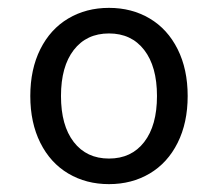

<svg xmlns="http://www.w3.org/2000/svg" viewBox="-20 -730 554 488"><path d="M457 -486Q457 -418 431.5 -367Q406 -316 360.5 -289Q315 -262 257 -262Q199 -262 153.5 -289Q108 -316 82.5 -367Q57 -418 57 -486Q57 -554 82.5 -605Q108 -656 153.5 -683Q199 -710 257 -710Q315 -710 360.5 -683Q406 -656 431.5 -605Q457 -554 457 -486ZM135 -486Q135 -411 167.5 -369Q200 -327 257 -327Q314 -327 346.5 -369Q379 -411 379 -486Q379 -561 346.5 -603Q314 -645 257 -645Q200 -645 167.5 -603Q135 -561 135 -486Z"/></svg>

Font: CBA Beacon Sans
Style: Regular
Weight: 400
Designer: Wei Huang
Foundry: Wei Huang
Version: Version 1.002